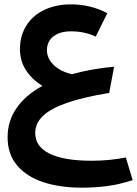

<svg xmlns="http://www.w3.org/2000/svg" viewBox="-20 -472 637 893"><path d="M15.3 166.2Q15.3 91.6 56.6 31.2Q98 -29.1 176.8 -72.4Q127.5 -103.7 100.1 -146.5Q72.8 -189.3 72.8 -243.3Q72.8 -305.4 102.5 -352.8Q132.1 -400.2 186.1 -426Q240.1 -451.7 310.4 -451.7Q355.5 -451.7 399 -441.1Q442.5 -430.4 479 -410.5L425.4 -301.8Q397.4 -314.6 369.1 -320.5Q340.9 -326.3 310.4 -326.3Q274.1 -326.3 248.9 -315Q223.7 -303.6 210.9 -283.9Q198.2 -264.2 198.2 -239Q198.2 -214.1 211.6 -191.9Q225.1 -169.7 251.2 -152.7Q277.3 -135.7 314.3 -126.8Q404.5 -152 510.7 -161.9L487.9 -39.8Q368.3 -20.2 292.6 5.9Q217 32 180.4 66.6Q143.8 101.2 143.8 147Q143.8 209.5 210.4 242.5Q277 275.6 406.2 275.6Q490.4 275.6 565.3 260.3L596.9 365.8Q534.1 386.4 477.5 393.6Q420.8 400.9 360.1 400.9Q260.7 400.9 183.1 375.9Q105.5 350.9 60.4 298.3Q15.3 245.7 15.3 166.2Z"/></svg>

Font: Riot Sans AR Bold
Style: Regular
Weight: 400
Designer: Bonnie Shaver-Troup, Thomas Jockin
Foundry: Lexend
Version: Version 1.001